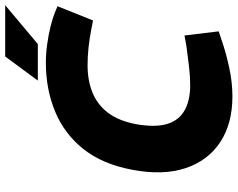

<svg xmlns="http://www.w3.org/2000/svg" viewBox="-108 -799 917 741"><g transform="rotate(-90 350.5 -428.5)"><path d="M349 10Q244 10 172.5 -37Q101 -84 72 -171Q43 -258 66 -378Q88 -493 146.5 -566Q205 -639 291 -674.5Q377 -710 479 -710Q513 -710 549.5 -705Q586 -700 618.5 -692Q651 -684 673 -675L697 -665L642 -528L606 -535Q570 -542 536 -545.5Q502 -549 469 -549Q410 -549 363.5 -530Q317 -511 286 -470.5Q255 -430 242 -363Q229 -290 242 -244Q255 -198 293.5 -175.5Q332 -153 392 -153Q426 -153 464.5 -157.5Q503 -162 546 -168L584 -175L600 -43L564 -31Q518 -15 460.5 -2.5Q403 10 349 10ZM410 -741 503 -867H701L551 -741Z"/></g></svg>

Font: REM
Style: Bold Italic
Weight: 700
Italic angle: -11°
Designer: Octavio Pardo
Foundry: Ashler Design
Version: Version 1.005;gftools[0.9.28]